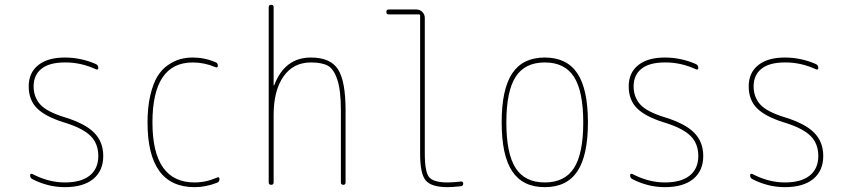

<svg xmlns="http://www.w3.org/2000/svg" viewBox="-20 -770 3540 800"><path d="M247.1 -259.8Q168.9 -284.2 134.3 -318.8Q99.6 -353.5 99.6 -410.2Q99.6 -466.8 139.2 -498.5Q178.7 -530.3 250 -530.3Q317.4 -530.3 379.9 -502.9Q389.6 -498 389.6 -487.3Q389.6 -477.5 379.9 -481.4Q315.4 -510.7 250 -509.8Q186.5 -509.8 153.3 -483.9Q120.1 -458 120.1 -410.2Q120.1 -365.2 147.9 -334.5Q175.8 -303.7 252.9 -280.3Q335 -254.9 372.6 -216.8Q410.2 -178.7 410.2 -120.1Q410.2 -58.6 368.7 -24.4Q327.1 9.8 250 9.8Q180.7 9.8 115.2 -23.4Q105.5 -28.3 105.5 -39.1Q105.5 -48.8 115.2 -44.9Q182.6 -9.8 250.5 -9.8Q318.4 -9.8 354 -38.6Q389.6 -67.4 389.6 -120.1Q389.6 -171.9 356.9 -204.1Q324.2 -236.3 247.1 -259.8Z M791 9.8Q594.7 9.8 594.7 -259.8Q594.7 -324.2 606.4 -373.5Q618.2 -422.9 636.2 -452.1Q654.3 -481.4 680.2 -499Q706.1 -516.6 730.5 -523.4Q754.9 -530.3 783.2 -530.3Q833 -530.3 877.9 -510.7Q887.7 -507.8 887.7 -496.1Q887.7 -486.3 877.9 -490.2Q831.1 -509.8 783.2 -509.8Q615.2 -509.8 615.2 -259.8Q615.2 -9.8 791 -9.8Q837.9 -9.8 884.8 -30.3Q894.5 -34.2 894.5 -24.4Q894.5 -12.7 884.8 -8.8Q837.9 9.8 791 9.8Z M1099.6 -9.8V-740.2Q1099.6 -750 1109.9 -750Q1120.1 -750 1120.1 -740.2V-415Q1120.1 -414.1 1121.1 -414.1Q1123 -414.1 1123 -416Q1167 -530.3 1275.4 -530.3Q1356.4 -530.3 1388.2 -481.4Q1419.9 -432.6 1419.9 -309.6V-9.8Q1419.9 0 1410.2 0Q1400.4 0 1400.4 -9.8V-309.6Q1400.4 -392.6 1385.7 -437.5Q1371.1 -482.4 1346.2 -496.1Q1321.3 -509.8 1275.4 -509.8Q1202.1 -509.8 1161.1 -451.2Q1120.1 -392.6 1120.1 -290V-9.8Q1120.1 0 1109.9 0Q1099.6 0 1099.6 -9.8Z M1599.6 -710Q1589.8 -710 1589.8 -720.2Q1589.8 -730.5 1599.6 -730.5H1714.8Q1729.5 -730.5 1739.7 -720.2Q1750 -710 1750 -695.3V-129.9Q1750 -52.7 1768.6 -31.2Q1787.1 -9.8 1845.7 -9.8Q1867.2 -9.8 1901.4 -13.7Q1905.3 -14.6 1907.7 -11.7Q1910.2 -8.8 1910.2 -4.9Q1910.2 3.9 1900.4 5.9Q1864.3 9.8 1845.7 9.8Q1777.3 9.8 1753.9 -18.1Q1730.5 -45.9 1730.5 -129.9V-705.1Q1730.5 -710 1724.6 -710Z M2371.6 -449.7Q2333 -509.8 2250 -509.8Q2167 -509.8 2128.4 -449.7Q2089.8 -389.6 2089.8 -259.8Q2089.8 -129.9 2128.4 -69.8Q2167 -9.8 2250 -9.8Q2333 -9.8 2371.6 -69.8Q2410.2 -129.9 2410.2 -259.8Q2410.2 -389.6 2371.6 -449.7ZM2385.7 -56.2Q2341.8 9.8 2250 9.8Q2158.2 9.8 2114.3 -56.2Q2070.3 -122.1 2070.3 -260.3Q2070.3 -398.4 2114.3 -464.4Q2158.2 -530.3 2250 -530.3Q2341.8 -530.3 2385.7 -464.4Q2429.7 -398.4 2429.7 -260.3Q2429.7 -122.1 2385.7 -56.2Z M2747.1 -259.8Q2668.9 -284.2 2634.3 -318.8Q2599.6 -353.5 2599.6 -410.2Q2599.6 -466.8 2639.2 -498.5Q2678.7 -530.3 2750 -530.3Q2817.4 -530.3 2879.9 -502.9Q2889.6 -498 2889.6 -487.3Q2889.6 -477.5 2879.9 -481.4Q2815.4 -510.7 2750 -509.8Q2686.5 -509.8 2653.3 -483.9Q2620.1 -458 2620.1 -410.2Q2620.1 -365.2 2647.9 -334.5Q2675.8 -303.7 2752.9 -280.3Q2835 -254.9 2872.6 -216.8Q2910.2 -178.7 2910.2 -120.1Q2910.2 -58.6 2868.7 -24.4Q2827.1 9.8 2750 9.8Q2680.7 9.8 2615.2 -23.4Q2605.5 -28.3 2605.5 -39.1Q2605.5 -48.8 2615.2 -44.9Q2682.6 -9.8 2750.5 -9.8Q2818.4 -9.8 2854 -38.6Q2889.6 -67.4 2889.6 -120.1Q2889.6 -171.9 2856.9 -204.1Q2824.2 -236.3 2747.1 -259.8Z M3247.1 -259.8Q3168.9 -284.2 3134.3 -318.8Q3099.6 -353.5 3099.6 -410.2Q3099.6 -466.8 3139.2 -498.5Q3178.7 -530.3 3250 -530.3Q3317.4 -530.3 3379.9 -502.9Q3389.6 -498 3389.6 -487.3Q3389.6 -477.5 3379.9 -481.4Q3315.4 -510.7 3250 -509.8Q3186.5 -509.8 3153.3 -483.9Q3120.1 -458 3120.1 -410.2Q3120.1 -365.2 3147.9 -334.5Q3175.8 -303.7 3252.9 -280.3Q3335 -254.9 3372.6 -216.8Q3410.2 -178.7 3410.2 -120.1Q3410.2 -58.6 3368.7 -24.4Q3327.1 9.8 3250 9.8Q3180.7 9.8 3115.2 -23.4Q3105.5 -28.3 3105.5 -39.1Q3105.5 -48.8 3115.2 -44.9Q3182.6 -9.8 3250.5 -9.8Q3318.4 -9.8 3354 -38.6Q3389.6 -67.4 3389.6 -120.1Q3389.6 -171.9 3356.9 -204.1Q3324.2 -236.3 3247.1 -259.8Z"/></svg>

Font: Rounded-X Mgen+ 2m thin
Style: Regular
Weight: 100
Designer: [Source Han Sans]
Ryoko NISHIZUKA  (kana & ideographs); Paul D. Hunt (Latin, Greek & Cyrillic); Wenlong ZHANG  (bopomofo
Version: Version 1.059.20150602